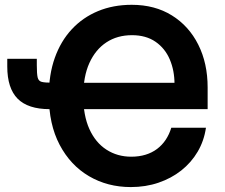

<svg xmlns="http://www.w3.org/2000/svg" viewBox="-20 -757 922 787"><path d="M516.1 9.8Q420.9 9.8 344.7 -34.9Q268.6 -79.6 224.4 -163.6Q180.2 -247.6 180.2 -364.7Q180.2 -451.2 204.6 -519.8Q229 -588.4 274.2 -637Q319.3 -685.5 381.6 -711.4Q443.8 -737.3 520 -737.3Q614.7 -737.3 684.6 -693.8Q754.4 -650.4 792.7 -574Q831.1 -497.6 831.1 -398.4V-309.6H280.8V-417.5H726.1L695.3 -412.6Q695.3 -467.8 676 -513.2Q656.7 -558.6 617.7 -585.7Q578.6 -612.8 521 -612.8Q460.9 -612.8 416.3 -583.5Q371.6 -554.2 346.4 -498.8Q321.3 -443.4 321.3 -363.3Q321.3 -283.7 346.4 -228Q371.6 -172.4 416.3 -143.6Q460.9 -114.7 518.1 -114.7Q549.8 -114.7 576.4 -122.8Q603 -130.9 623.8 -146.5Q644.5 -162.1 659.2 -184.1Q673.8 -206.1 682.1 -233.4H824.2Q816.4 -179.7 790.3 -135.3Q764.2 -90.8 723.1 -58.3Q682.1 -25.9 629.6 -8.1Q577.1 9.8 516.1 9.8ZM9.8 -516.1H130.9V-489.7Q130.9 -454.6 134.3 -439.7Q137.7 -424.8 150.9 -421.4Q164.1 -418 192.9 -418H216.8V-309.6H183.6Q94.7 -309.6 52.2 -352.5Q9.8 -395.5 9.8 -484.4Z"/></svg>

Font: Inter Cardless
Style: Bold
Weight: 700
Designer: Rasmus Andersson
Foundry: rsms
Version: Version 4.001;git-9221beed3